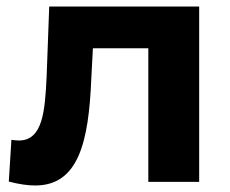

<svg xmlns="http://www.w3.org/2000/svg" viewBox="-20 -558 706 589"><path d="M131 -538 123 -322C118 -220 112 -127 38 -127C31 -127 23 -128 15 -129L7 -1C38 7 64 11 88 11C221 11 252 -123 260 -315L265 -410H435V0H591V-538Z"/></svg>

Font: AWKNG-Font
Style: Bold
Weight: 700
Designer: Awakening Church
Foundry: Awakening Church
Version: Version 1.700;PS 001.700;hotconv 1.0.88;makeotf.lib2.5.64775